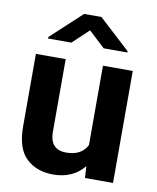

<svg xmlns="http://www.w3.org/2000/svg" viewBox="-85 -816 730 892"><g transform="rotate(10 280.0 -370.0)"><path d="M507.8 0V-528.3H367.2V-154.3C351.1 -121.6 320.3 -101.1 268.1 -101.1C223.1 -101.1 191.4 -123.5 191.4 -186V-528.3H50.8V-187C50.8 -117.2 66.9 -66.9 99.6 -36.1C132.3 -5.4 174.3 9.8 226.6 9.8C291 9.8 338.9 -14.2 372.1 -55.2L375.5 0ZM239.3 -750 94.2 -615.7V-608.4H204.1L279.8 -679.7L356.4 -608.4H468.3V-614.3L320.8 -750Z"/></g></svg>

Font: Vazirmatn
Style: Bold
Weight: 700
Designer: Saber Rastikerdar
Foundry: Saber Rastikerdar
Version: Version 33.003